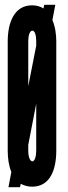

<svg xmlns="http://www.w3.org/2000/svg" viewBox="-20 -765 282 795"><path d="M213 -594C213 -621 209 -654 197 -682L209 -745H163L160 -730C147 -738 132 -743 113 -743C38 -743 12 -670 12 -594V-141C12 -111 16 -79 27 -53L15 10H63L66 -4C79 3 94 8 113 8C189 8 213 -65 213 -141ZM130 -576 97 -408V-594C97 -618 103 -638 114 -638C125 -638 130 -617 130 -594ZM97 -165 130 -336V-141C130 -118 124 -97 114 -97C105 -97 97 -114 97 -141Z"/></svg>

Font: League Gothic Condensed
Style: Regular
Weight: 400
Width: 3
Designer: Tyler Finck
Foundry: The League of Moveable Type
Version: Version 1.001;PS 001.001;hotconv 1.0.56;makeotf.lib2.0.21325